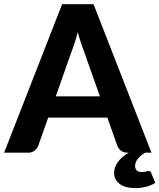

<svg xmlns="http://www.w3.org/2000/svg" viewBox="-30 -746 778 938"><path d="M458 -275.5 379.5 -497.5Q372.5 -515 364.8 -538.5Q357 -562 350 -589.5Q343 -561.5 335.2 -537.8Q327.5 -514 320.5 -496.5L242.5 -275.5ZM728.5 147.5Q711.5 158.5 686.2 165.8Q661 173 632.5 173Q581 173 554.2 152.2Q527.5 131.5 527.5 99Q527.5 72 545.2 46.5Q563 21 598.5 0H593.5Q574 0 561.8 -9.2Q549.5 -18.5 543.5 -33L494.5 -171.5H205.5L156.5 -33Q151.5 -20.5 139 -10.2Q126.5 0 107.5 0H-10L273.5 -725.5H427L710 0H680Q670 5.5 661 12.2Q652 19 645.2 27.2Q638.5 35.5 634.2 44.8Q630 54 630 64.5Q630 78.5 638.2 86.5Q646.5 94.5 661.5 94.5Q670 94.5 675.5 93.8Q681 93 684.2 91.8Q687.5 90.5 690 89.8Q692.5 89 695 89Q704.5 89 708 97.5Z"/></svg>

Font: LatoLatin Heavy
Style: Regular
Weight: 800
Designer: Lukasz Dziedzic with Adam Twardoch and Botio Nikoltchev
Foundry: tyPoland Lukasz Dziedzic
Version: Version 2.015; 2015-08-06; http://www.latofonts.com/